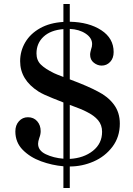

<svg xmlns="http://www.w3.org/2000/svg" viewBox="-20 -822 667 963"><path d="M330 13V121H298V12Q241 7 186 -13Q131 -33 94 -70.5Q57 -108 57 -163Q57 -194 75 -214Q93 -234 120 -234Q149 -234 166.5 -214Q184 -194 184 -164Q184 -148 177 -130Q171 -112 171 -101Q171 -67 209.5 -48.5Q248 -30 298 -26V-308Q291 -311 244 -329.5Q197 -348 173 -363Q81 -422 81 -515Q81 -566 106.5 -609.5Q132 -653 181 -680.5Q230 -708 298 -712V-802H330V-713Q426 -711 488 -670.5Q550 -630 550 -561Q550 -530 532.5 -511.5Q515 -493 490 -493Q469 -493 450.5 -507.5Q432 -522 432 -548Q432 -555 434 -563Q436 -571 437 -575Q442 -588 442 -601Q442 -632 409.5 -653.5Q377 -675 330 -677V-424Q421 -390 471 -363Q521 -338 551 -298Q581 -258 581 -202Q581 -135 544 -86Q507 -37 449.5 -12Q392 13 330 13ZM298 -436V-676Q234 -671 198.5 -638Q163 -605 163 -554Q163 -520 184.5 -498.5Q206 -477 251 -455Q261 -450 298 -436ZM330 -25Q400 -29 446 -65.5Q492 -102 492 -161Q492 -195 472 -219Q452 -243 413 -262Q393 -273 330 -296Z"/></svg>

Font: Shippori Mincho
Style: Bold
Weight: 700
Designer: FONTDASU
Foundry: FONTDASU / Google Inc. / but / Adobe
Version: Version 3.110; ttfautohint (v1.8.3)